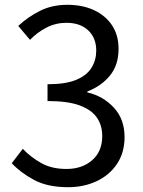

<svg xmlns="http://www.w3.org/2000/svg" viewBox="-20 -767 595 800"><path d="M264 13Q178 13 121.5 -17.5Q65 -48 29 -87L75 -147Q107 -113 151 -88Q195 -63 257 -63Q322 -63 364 -99.5Q406 -136 406 -200Q406 -244 384 -276.5Q362 -309 312.5 -327.5Q263 -346 178 -346V-416Q254 -416 298 -434.5Q342 -453 361.5 -485Q381 -517 381 -556Q381 -609 347.5 -640.5Q314 -672 257 -672Q213 -672 174.5 -652.5Q136 -633 105 -601L56 -659Q97 -697 147 -722Q197 -747 261 -747Q323 -747 371 -725Q419 -703 446.5 -662Q474 -621 474 -563Q474 -496 438 -452Q402 -408 344 -386V-382Q409 -367 454 -319Q499 -271 499 -196Q499 -131 467.5 -84Q436 -37 382.5 -12Q329 13 264 13Z"/></svg>

Font: Chiron Sans HK TT
Style: Regular
Weight: 400
Designer: Ryoko NISHIZUKA 西塚涼子 (kana, bopomofo & ideographs); Paul D. Hunt (Latin, Greek & Cyrillic); Sandoll Communications 산돌커뮤니
Foundry: Adobe
Version: Version 2.022;hotconv 1.0.109;makeotfexe 2.5.65596